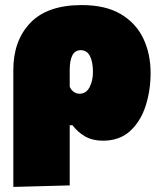

<svg xmlns="http://www.w3.org/2000/svg" viewBox="-20 -538 631 756"><path d="M32.5 198V-263Q32.5 -378 99.5 -448Q166.5 -518 302 -518Q396 -518 456 -482.2Q516 -446.5 544.5 -386Q573 -325.5 573 -251Q573 -181.5 553.2 -120.5Q533.5 -59.5 492 -21.8Q450.5 16 385 16Q344.5 16 315.2 -0.8Q286 -17.5 265.5 -45H254.5V192ZM293 -169Q319.5 -169 332.8 -194.8Q346 -220.5 346 -254.5Q346 -294 334.2 -317.2Q322.5 -340.5 298 -340.5Q275.5 -340.5 265 -320.2Q254.5 -300 254.5 -263V-197Q258.5 -186 268.8 -177.5Q279 -169 293 -169Z"/></svg>

Font: Commissioner Black
Style: Regular
Weight: 900
Designer: Kostas Bartsokas
Foundry: Kostas Bartsokas
Version: Version 1.000; ttfautohint (v1.8.3)